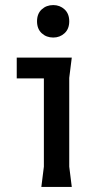

<svg xmlns="http://www.w3.org/2000/svg" viewBox="-20 -737 390 757"><path d="M190 -589Q163 -589 144.5 -606Q126 -623 126 -653Q126 -683 144.5 -700Q163 -717 190 -717Q216 -717 234.5 -700Q253 -683 253 -653Q253 -623 234.5 -606Q216 -589 190 -589ZM143 0 153 -80V-428H46V-510H263L253 -430V-80L263 0Z"/></svg>

Font: AR One Sans Medium
Style: Regular
Weight: 500
Designer: Niteesh Yadav
Foundry: Niteesh Yadav
Version: Version 1.001;gftools[0.9.33]